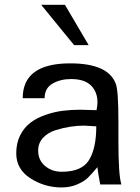

<svg xmlns="http://www.w3.org/2000/svg" viewBox="-20 -781 592 813"><path d="M355.5 -589.8 254.9 -760.7H154.3L293.9 -589.8ZM494.1 0C485.7 -24.7 481.4 -85.6 481.4 -182.6V-269.5C481.4 -356.8 477.5 -409.5 469.7 -427.7C447.6 -484.4 383.5 -512.7 277.3 -512.7C143.2 -512.7 76.2 -463.5 76.2 -365.2H168.9C168.9 -393.2 180 -413.7 202.1 -426.8C224.3 -439.8 250.7 -446.3 281.2 -446.3C324.9 -446.3 355.8 -433.9 374 -409.2C392.3 -384.4 397.1 -352.9 388.7 -314.5C380.9 -314.5 369.5 -314.8 354.5 -315.4C339.5 -316.1 328.1 -316.4 320.3 -316.4C294.3 -316.4 269.5 -314.9 246.1 -312C222.7 -309.1 198.6 -303.4 173.8 -294.9C149.1 -286.5 127.8 -275.6 109.9 -262.2C92 -248.9 77.3 -231.1 65.9 -209C54.5 -186.8 48.8 -161.1 48.8 -131.8C48.8 -86.9 68.8 -51.6 108.9 -25.9C148.9 -0.2 192.7 12.7 240.2 12.7C265 12.7 287.1 8.5 306.6 0C326.2 -8.5 341.1 -17.7 351.6 -27.8C362 -37.9 375.7 -53.1 392.6 -73.2C393.2 -62.2 397.1 -37.8 404.3 0ZM387.7 -246.1C387.7 -184.9 377.6 -137.5 357.4 -104C337.2 -70.5 298.5 -53.7 241.2 -53.7C213.9 -53.7 190.4 -61.8 170.9 -78.1C151.4 -94.4 141.6 -116.2 141.6 -143.6C141.6 -164.4 148.4 -182.3 162.1 -197.3C175.8 -212.2 193.7 -223.1 215.8 -230C238 -236.8 258.8 -241.7 278.3 -244.6C297.9 -247.6 317.1 -249 335.9 -249C337.2 -249 354.5 -248 387.7 -246.1Z"/></svg>

Font: FreeUniversal
Style: Regular
Weight: 400
Version: Version 1.001